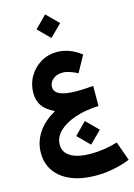

<svg xmlns="http://www.w3.org/2000/svg" viewBox="-178 -1036 1011 1451"><g transform="rotate(-15 327.0 -311.0)"><path d="M317.4 0 409.2 -92.8 502 0 409.2 92.3ZM527.3 -581.5 457 -453.6Q424.3 -470.7 395.3 -480.2Q366.2 -489.7 340.3 -489.7Q295.9 -489.7 265.9 -465.3Q235.8 -440.9 235.8 -404.8Q235.8 -326.2 411.1 -326.2Q438.5 -326.2 471.4 -327.9Q504.4 -329.6 539.1 -332.5L538.6 -175.8Q432.6 -171.4 351.8 -143.6Q271 -115.7 225.3 -70.3Q179.7 -24.9 179.7 32.2Q179.7 92.8 234.9 125.5Q290 158.2 392.1 158.2Q443.4 158.2 498 149.9Q552.7 141.6 600.1 126.5L653.8 275.9Q524.4 327.6 385.7 327.6Q275.9 327.6 195.1 294.7Q114.3 261.7 70.1 200.7Q25.9 139.6 25.9 56.6Q25.9 -29.3 73.2 -101.3Q120.6 -173.3 207.5 -220.7V-225.6Q146 -254.4 116.9 -295.7Q87.9 -336.9 87.9 -396Q87.9 -467.3 121.6 -525.1Q155.3 -583 212.2 -617.2Q269 -651.4 338.4 -651.4Q437.5 -651.4 527.3 -581.5ZM236.3 -856 328.1 -948.7 420.9 -856 328.1 -763.7Z"/></g></svg>

Font: Estedad-FD ExtraBold
Style: Regular
Weight: 800
Designer: Amin Abedi
Version: Version 7.3